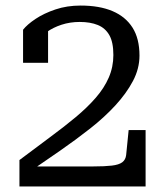

<svg xmlns="http://www.w3.org/2000/svg" viewBox="-20 -671 600 691"><path d="M316 -72H78Q74 -69 74 -64Q74 -59 76 -54.5Q78 -50 82 -50Q139 -89 196 -128.5Q253 -168 304.5 -208.5Q356 -249 395.5 -292Q435 -335 458.5 -379.5Q482 -424 482 -471Q482 -532 457 -571.5Q432 -611 385 -631Q338 -651 270 -651Q221 -651 179.5 -637Q138 -623 108 -603Q78 -583 63 -564V-445H153V-571Q148 -574 141 -570.5Q134 -567 127.5 -559Q121 -551 115.5 -540.5Q110 -530 109 -518Q125 -539 148 -555.5Q171 -572 201.5 -582Q232 -592 267 -592Q305 -592 332 -581Q359 -570 373.5 -544.5Q388 -519 388 -473Q388 -430 371.5 -392Q355 -354 324.5 -319Q294 -284 252 -249Q210 -214 159 -176.5Q108 -139 50 -95V0H504V-203H443L434 -113Q432 -96 420 -87Q408 -78 382.5 -75Q357 -72 316 -72Z"/></svg>

Font: Roboto Serif
Style: Regular
Weight: 400
Designer: Greg Gazdowicz
Foundry: Commercial Type
Version: Version 1.008